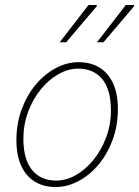

<svg xmlns="http://www.w3.org/2000/svg" viewBox="-20 -740 560 772"><path d="M204 12Q155 12 119.5 -10Q84 -32 65 -74Q46 -116 46 -176Q46 -243 67 -300Q88 -357 123.5 -399.5Q159 -442 204 -466Q249 -490 296 -490Q345 -490 380.5 -468Q416 -446 435 -404Q454 -362 454 -302Q454 -235 433 -178Q412 -121 376.5 -78.5Q341 -36 296 -12Q251 12 204 12ZM206 -14Q247 -14 286 -36.5Q325 -59 356.5 -98Q388 -137 407 -188Q426 -239 426 -296Q426 -379 391.5 -421.5Q357 -464 294 -464Q254 -464 214.5 -441.5Q175 -419 143.5 -380Q112 -341 93 -290Q74 -239 74 -182Q74 -100 108.5 -57Q143 -14 206 -14ZM220 -570 336 -720H368L370 -716L246 -570ZM370 -570 486 -720H518L520 -716L396 -570Z"/></svg>

Font: Source Sans 3 ExtraLight
Style: Italic
Weight: 250
Italic angle: -11°
Designer: Paul D. Hunt
Foundry: Adobe
Version: Version 3.046;hotconv 1.0.118;makeotfexe 2.5.65603